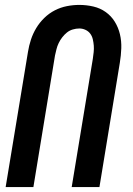

<svg xmlns="http://www.w3.org/2000/svg" viewBox="-20 -762 540 782"><path d="M3 0 94 -551Q98 -576 106 -600.5Q114 -625 127.5 -647.5Q141 -670 160.5 -689Q180 -708 203.5 -720Q227 -732 252.5 -737Q278 -742 303 -742Q332 -742 360 -735.5Q388 -729 410.5 -713Q433 -697 447.5 -673.5Q462 -650 468.5 -622.5Q475 -595 474 -565.5Q473 -536 468 -506L385 0H272L358 -522Q360 -536 361.5 -549.5Q363 -563 362 -576Q361 -589 358 -602Q355 -615 347.5 -625Q340 -635 328 -640.5Q316 -646 303 -646Q290 -646 276.5 -642Q263 -638 252.5 -629.5Q242 -621 233.5 -610Q225 -599 219 -586.5Q213 -574 210 -561.5Q207 -549 204 -536L116 0Z"/></svg>

Font: Iosevka Term Curly
Style: Bold Italic
Weight: 700
Italic angle: -9°
Designer: Belleve Invis
Foundry: Belleve Invis
Version: Version 32.3.0